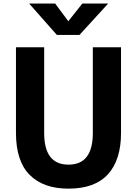

<svg xmlns="http://www.w3.org/2000/svg" viewBox="-20 -1073 791 1110"><path d="M72.3 -304.7V-799.8H235.4V-303.7Q235.4 -121.1 376 -121.1Q516.6 -121.1 516.6 -303.7V-799.8H679.7V-304.7Q679.7 -148.4 604 -65.4Q528.3 17.6 376 17.6Q230.5 17.6 151.4 -62Q72.3 -141.6 72.3 -304.7ZM148.4 -1052.7H298.8L375 -950.2L456.1 -1052.7H605.5L439.5 -871.1H308.6Z"/></svg>

Font: Gothic A1 Black
Style: Regular
Weight: 900
Version: Version 2.50